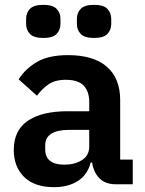

<svg xmlns="http://www.w3.org/2000/svg" viewBox="-20 -762 599 794"><path d="M458 0Q416 0 391.5 -24.5Q367 -49 361 -90H355Q342 -39 302 -13.5Q262 12 203 12Q123 12 80 -30Q37 -72 37 -142Q37 -223 95 -262.5Q153 -302 260 -302H349V-340Q349 -384 326 -408Q303 -432 252 -432Q207 -432 179.5 -412.5Q152 -393 133 -366L57 -434Q86 -479 134 -506.5Q182 -534 261 -534Q367 -534 422 -486Q477 -438 477 -348V-102H529V0ZM246 -81Q289 -81 319 -100Q349 -119 349 -156V-225H267Q167 -225 167 -161V-144Q167 -112 187.5 -96.5Q208 -81 246 -81ZM159 -605Q120 -605 104 -621.5Q88 -638 88 -663V-684Q88 -709 104 -725.5Q120 -742 159 -742Q198 -742 214 -725.5Q230 -709 230 -684V-663Q230 -638 214 -621.5Q198 -605 159 -605ZM369 -605Q330 -605 314 -621.5Q298 -638 298 -663V-684Q298 -709 314 -725.5Q330 -742 369 -742Q408 -742 424 -725.5Q440 -709 440 -684V-663Q440 -638 424 -621.5Q408 -605 369 -605Z"/></svg>

Font: IBM Plex Sans Arabic SmBld
Style: Regular
Weight: 600
Designer: Mike Abbink, Paul van der Laan, Pieter van Rosmalen, Wael Morcos, Khajak Apelian
Foundry: Bold Monday
Version: Version 1.005